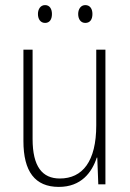

<svg xmlns="http://www.w3.org/2000/svg" viewBox="-20 -724 511 754"><path d="M129 -669C129 -649 139 -634 157 -634C175 -634 184 -648 184 -669C184 -689 175 -704 157 -704C139 -704 129 -688 129 -669ZM287 -669C287 -649 297 -634 315 -634C334 -634 343 -648 343 -669C343 -690 333 -704 315 -704C298 -704 287 -689 287 -669ZM394 -529H358V-232C358 -90 304 -23 215 -23C146 -23 108 -70 108 -178V-529H72V-170C72 -51 117 10 211 10C299 10 341 -47 360 -105H362L366 0H394Z"/></svg>

Font: Noto Sans Bengali Condensed ExtraLight
Style: Regular
Weight: 200
Width: 3
Designer: Joana Ranito - Universal Thirst; Jelle Bosma - Monotype Design Team
Foundry: Universal Thirst ehf.
Version: Version 3.000